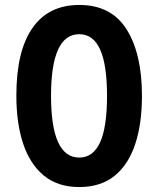

<svg xmlns="http://www.w3.org/2000/svg" viewBox="-20 -838 639 775"><path d="M553 -451Q553 -338 525.5 -255.5Q498 -173 442 -128Q386 -83 300 -83Q214 -83 158 -128.5Q102 -174 74 -256.5Q46 -339 46 -452Q46 -632 111 -725Q176 -818 300 -818Q429 -818 491 -719.5Q553 -621 553 -451ZM186 -451Q186 -202 300 -202Q356 -202 384 -263.5Q412 -325 412 -451Q412 -577 384 -638.5Q356 -700 300 -700Q186 -700 186 -451Z"/></svg>

Font: Noto Sans Kannada UI ExtraCondensed
Style: Bold
Weight: 700
Width: 2
Designer: Jelle Bosma - Monotype Design Team
Foundry: Monotype Imaging Inc.
Version: Version 2.005; ttfautohint (v1.8.4.7-5d5b)